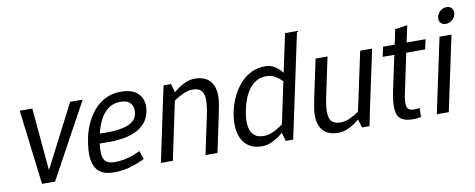

<svg xmlns="http://www.w3.org/2000/svg" viewBox="-62 -979 3129 1265"><g transform="rotate(-10 1502.5 -346.0)"><path d="M157 -500 194.7 -81.3 410.3 -500H494.3L221.3 0H134L73 -500Z M803.7 -101.2 822 -45Q822 -45 794.2 -32Q766.5 -19 718.8 -5.5Q671.2 8 611 8L631.8 -58Q666.2 -58 696.8 -64.4Q727.3 -70.8 751.7 -79.6Q776 -88.3 789.8 -94.8Q803.7 -101.2 803.7 -101.2ZM486 -250H564.3Q549 -175.3 551 -133.5Q553 -91.7 573.2 -74.8Q593.5 -58 631.8 -58L611 8Q555 8 520.2 -18Q485.5 -44 476.2 -101Q467 -158 486 -250ZM750 -508Q808.3 -508 843.2 -487Q878 -466 890.8 -429.5Q903.7 -393 893.7 -347Q883.7 -301 856 -271Q828.3 -241 789.3 -224.5Q750.3 -208 705.9 -201.5Q661.5 -195 617 -195L540 -196L566.3 -260.2Q609.5 -258.2 651.3 -260.4Q693.2 -262.7 728.2 -271.2Q763.2 -279.8 787 -298.2Q810.8 -316.7 817 -347Q825.8 -387.8 805.4 -415.4Q785 -443 735.8 -443Q686.7 -443 652.1 -416.2Q617.5 -389.5 596.4 -345.5Q575.3 -301.5 564.3 -250H486Q496 -298 517.6 -344Q539.2 -390 571.7 -427Q604.2 -464 648.7 -486Q693.2 -508 750 -508Z M1360.7 -250H1280.7Q1296.2 -322.3 1294.4 -363.6Q1292.7 -404.8 1273.6 -422.2Q1254.5 -439.7 1218.2 -439.7L1243 -508Q1324.5 -508 1357.3 -454.6Q1390.2 -401.2 1370.8 -302ZM1005.3 -360 1102.3 -440 1009.3 0H929.3ZM1280.7 -250H1360.7L1307.7 0H1227.7ZM1102.3 -440 1005.3 -360 1035.3 -500H1085.3ZM1041 -346.7 1016 -355Q1016 -355 1029.1 -370.5Q1042.2 -386 1064.6 -408.8Q1087 -431.5 1115.9 -454.2Q1144.8 -477 1177.9 -492.5Q1211 -508 1244 -508L1219.2 -439.7Q1188.7 -439.7 1157 -425.7Q1125.3 -411.7 1099.2 -393.2Q1073 -374.7 1057 -360.7Q1041 -346.7 1041 -346.7Z M1747.3 -60 1883.3 -700H1963.3L1829.3 -70ZM1747.3 -60 1829.3 -70 1814.3 0H1764.3ZM1808.8 -153.3 1833.8 -145Q1833.8 -145 1821.2 -129.5Q1808.5 -114 1786.1 -91.2Q1763.7 -68.5 1734.8 -45.8Q1705.8 -23 1672.8 -7.5Q1639.7 8 1606.7 8L1629.8 -57Q1654.8 -57 1680 -66.8Q1705.2 -76.7 1728.4 -91.2Q1751.7 -105.7 1769.5 -119.7Q1787.3 -133.7 1798.1 -143.5Q1808.8 -153.3 1808.8 -153.3ZM1850.3 -346.7Q1850.3 -346.7 1840.3 -361.2Q1830.3 -375.7 1812.3 -394.3Q1794.3 -413 1769.1 -427.5Q1743.8 -442 1712.5 -442L1715.7 -508Q1748.7 -508 1775.1 -492.5Q1801.5 -477 1821.1 -454.2Q1840.7 -431.5 1853.2 -408.8Q1865.8 -386 1872.2 -370.5Q1878.7 -355 1878.7 -355ZM1712.5 -442Q1673.7 -442 1645.2 -425.7Q1616.7 -409.3 1596.1 -381.2Q1575.5 -353.2 1562.3 -319.2Q1549.2 -285.3 1542 -250Q1533.8 -214.7 1532.4 -180.2Q1531 -145.8 1539.4 -117.8Q1547.8 -89.7 1569.4 -73.3Q1591 -57 1629.8 -57L1606.7 8Q1553 8 1519.6 -14Q1486.2 -36 1469.5 -73Q1452.8 -110 1451.4 -156Q1450 -202 1460 -250Q1470 -298 1491.4 -344Q1512.8 -390 1544.6 -427Q1576.3 -464 1619.2 -486Q1662 -508 1715.7 -508Z M1999.3 -250H2079.3Q2063.5 -177 2064.9 -134.6Q2066.3 -92.2 2085.3 -74.6Q2104.3 -57 2141 -57L2117 8Q2035.5 8 2002.9 -45.5Q1970.3 -99 1989.3 -198ZM2353.7 -140 2256.7 -60 2350.7 -500H2430.7ZM2079.3 -250H1999.3L2052.3 -500H2132.3ZM2256.7 -60 2353.7 -140 2324.7 0H2274.7ZM2318.3 -150 2342.5 -141.7Q2342.5 -141.7 2329.9 -126.5Q2317.3 -111.3 2295 -89.1Q2272.7 -66.8 2243.8 -44.6Q2215 -22.3 2182 -7.2Q2149 8 2116 8L2140 -57Q2172.5 -57 2203.9 -71Q2235.3 -85 2261.2 -103.5Q2287 -122 2302.7 -136Q2318.3 -150 2318.3 -150Z M2489.7 -434.2 2503.8 -500H2788L2773.8 -434.2ZM2671.3 -60 2669.2 0Q2654.2 3 2642.8 4.2Q2631.5 5.3 2616 5.3Q2564.3 5.3 2537.4 -13.8Q2510.5 -32.8 2506.1 -77.9Q2501.7 -123 2517.7 -200L2602.7 -600L2685.2 -611.7L2590.7 -167Q2578.3 -106.5 2587.2 -81.8Q2596 -57 2634.3 -57Q2643.3 -57 2651.8 -58Q2660.3 -59 2671.3 -60Z M2775.3 0 2881.5 -500H2961.5L2855.3 0ZM2937.5 -575.8Q2914.7 -575.8 2902.5 -591.5Q2890.3 -607.2 2895.2 -630Q2900 -652.7 2918.8 -668.4Q2937.7 -684.2 2960.5 -684.2Q2983.2 -684.2 2995.8 -668.4Q3008.3 -652.7 3003.5 -630Q2998.7 -607.2 2979.4 -591.5Q2960.2 -575.8 2937.5 -575.8Z"/></g></svg>

Font: Epunda Sans Light
Style: Italic
Weight: 300
Italic angle: -12.0243°
Designer: Simon Atzbach
Foundry: typofactur
Version: Version 2.204